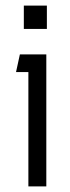

<svg xmlns="http://www.w3.org/2000/svg" viewBox="-20 -664 251 684"><path d="M64.9 -644H147V-561H64.9ZM37.1 -407.2 50.8 -470.2H145V0H81.1V-407.2Z"/></svg>

Font: Kreadon
Style: Regular
Weight: 400
Designer: kohakuno
Foundry: StudioGnu
Version: Version 1.000;Glyphs 3.1.2 (3151)